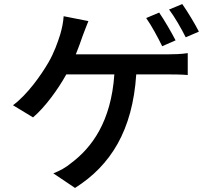

<svg xmlns="http://www.w3.org/2000/svg" viewBox="-20 -860 1040 947"><path d="M961 -704C943 -740 905 -803 879 -840L814 -813C842 -776 875 -718 896 -676ZM846 -661C826 -700 790 -762 765 -798L701 -771C728 -733 760 -673 780 -632ZM354 -592C367 -624 378 -655 387 -681C395 -702 406 -732 416 -756L294 -780C292 -749 285 -717 277 -690C265 -652 247 -600 219 -552C183 -490 115 -393 44 -341L143 -281C202 -331 266 -419 307 -493H544C528 -259 432 -131 330 -55C308 -36 275 -17 243 -5L350 67C526 -44 634 -217 652 -493H808C831 -493 872 -493 906 -490V-598C876 -593 833 -592 808 -592Z"/></svg>

Font: Noto Sans Japanese Medium
Style: Regular
Weight: 500
Designer: Ryoko NISHIZUKA (kana & ideographs); Paul D. Hunt (Latin, Greek & Cyrillic); Wenlong ZHANG (bopomofo); Sandoll Communica
Foundry: Adobe Systems Incorporated
Version: Version 1.000;PS 1;hotconv 1.0.78;makeotf.lib2.5.61930